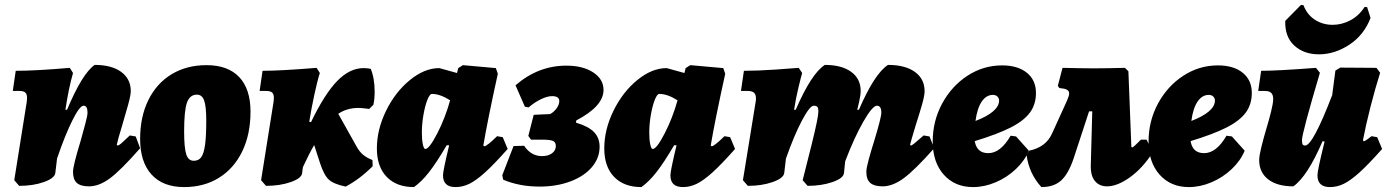

<svg xmlns="http://www.w3.org/2000/svg" viewBox="-20 -749 5647 781"><path d="M550 -146Q471 -56 427 -23.5Q383 9 342 9Q308 9 292.5 -5Q277 -19 277 -50Q277 -75 308 -176Q318 -212 327 -245.5Q336 -279 336 -291Q336 -319 320 -319Q304 -319 274 -258.5Q244 -198 212 -104L205 -45Q202 -24 158.5 -8.5Q115 7 58 7L38 -16L89 -336Q90 -342 90 -351Q90 -366 83 -372.5Q76 -379 59 -379H32L44 -461Q125 -461 264 -473L277 -452Q259 -389 246 -302L253 -303Q314 -449 365 -485Q434 -485 473 -456.5Q512 -428 512 -378Q512 -362 500.5 -320.5Q489 -279 477 -239Q458 -177 455 -160L458 -157Q463 -157 473 -165.5Q483 -174 508 -198L532 -194Z M550 -184Q550 -274 583.5 -342Q617 -410 678 -447Q739 -484 820 -484Q907 -484 953 -435.5Q999 -387 999 -295Q999 -203 965.5 -133.5Q932 -64 871 -26Q810 12 729 12Q643 12 596.5 -39Q550 -90 550 -184ZM819 -259Q819 -316 810.5 -340Q802 -364 781 -364Q752 -364 740.5 -331.5Q729 -299 729 -215Q729 -148 737.5 -121.5Q746 -95 768 -95Q788 -95 798.5 -109.5Q809 -124 814 -159Q819 -194 819 -259Z M1438 -310Q1391 -310 1356 -286L1431 -152Q1442 -132 1457 -119.5Q1472 -107 1495 -98L1496 -73Q1443 -20 1386 10Q1338 0 1318 -18Q1298 -36 1282 -85L1258 -159Q1238 -125 1212 -69L1209 -45Q1207 -24 1163 -8.5Q1119 7 1062 7L1042 -16L1093 -336Q1094 -342 1094 -351Q1094 -366 1087 -372.5Q1080 -379 1063 -379H1036L1048 -461Q1121 -461 1268 -473L1281 -452Q1271 -421 1258.5 -363Q1246 -305 1238 -254L1245 -252Q1301 -368 1352 -420Q1403 -472 1459 -472Q1473 -472 1488 -469Q1504 -431 1504 -375Q1504 -348 1499 -323L1482 -306Q1450 -310 1438 -310Z M2002 -195 2025 -191 2045 -143Q1989 -80 1953 -47.5Q1917 -15 1889.5 -1.5Q1862 12 1833 12Q1782 12 1782 -36Q1782 -54 1807 -158H1797Q1756 -88 1725.5 -49Q1695 -10 1664 12Q1593 12 1553 -29.5Q1513 -71 1513 -145Q1513 -222 1550.5 -298.5Q1588 -375 1647.5 -423.5Q1707 -472 1767 -472L1839 -452L1844 -472L1863 -484L1997 -472L2005 -449Q1963 -258 1946 -157L1950 -154Q1960 -154 2002 -195ZM1811 -341Q1770 -367 1737 -367Q1728 -367 1718.5 -343Q1709 -319 1702.5 -282Q1696 -245 1696 -209Q1696 -181 1700 -162Q1704 -143 1710 -143Q1726 -143 1758.5 -206Q1791 -269 1811 -341Z M2027 -18 2023 -36 2069 -155 2112 -156Q2140 -114 2185 -114Q2210 -114 2225.5 -125.5Q2241 -137 2241 -155Q2241 -171 2229 -176Q2217 -181 2183 -181H2140L2129 -196L2151 -282L2218 -285Q2234 -294 2244.5 -309Q2255 -324 2255 -338Q2255 -348 2247.5 -353Q2240 -358 2226 -358Q2207 -358 2181.5 -346Q2156 -334 2130 -312L2115 -315L2077 -402Q2169 -482 2284 -482Q2351 -482 2393 -454.5Q2435 -427 2435 -383Q2435 -317 2324 -259L2323 -250Q2374 -235 2396.5 -211.5Q2419 -188 2419 -152Q2419 -106 2387.5 -69Q2356 -32 2300 -11Q2244 10 2175 10Q2093 10 2027 -18Z M2927 -195 2950 -191 2970 -143Q2914 -80 2878 -47.5Q2842 -15 2814.5 -1.5Q2787 12 2758 12Q2707 12 2707 -36Q2707 -54 2732 -158H2722Q2681 -88 2650.5 -49Q2620 -10 2589 12Q2518 12 2478 -29.5Q2438 -71 2438 -145Q2438 -222 2475.5 -298.5Q2513 -375 2572.5 -423.5Q2632 -472 2692 -472L2764 -452L2769 -472L2788 -484L2922 -472L2930 -449Q2888 -258 2871 -157L2875 -154Q2885 -154 2927 -195ZM2736 -341Q2695 -367 2662 -367Q2653 -367 2643.5 -343Q2634 -319 2627.5 -282Q2621 -245 2621 -209Q2621 -181 2625 -162Q2629 -143 2635 -143Q2651 -143 2683.5 -206Q2716 -269 2736 -341Z M3737 -198 3761 -194 3780 -146Q3701 -57 3656 -24Q3611 9 3570 9Q3536 9 3520 -5Q3504 -19 3504 -50Q3504 -65 3514 -101.5Q3524 -138 3536 -176Q3565 -271 3565 -291Q3565 -319 3547 -319Q3529 -319 3492 -254.5Q3455 -190 3418 -93L3413 -45Q3411 -24 3366.5 -8.5Q3322 7 3265 7L3245 -16Q3255 -54 3282 -163Q3309 -272 3309 -296Q3309 -309 3305 -314Q3301 -319 3290 -319Q3274 -319 3242 -258.5Q3210 -198 3177 -104L3170 -45Q3167 -24 3123 -8.5Q3079 7 3022 7L3002 -16L3054 -336Q3055 -341 3055 -349Q3055 -365 3047 -372Q3039 -379 3022 -379H2994L3006 -461Q3062 -461 3134.5 -466Q3207 -471 3229 -473L3243 -452Q3239 -439 3228 -393.5Q3217 -348 3210 -302L3217 -303Q3280 -449 3335 -485Q3403 -485 3442 -457Q3481 -429 3481 -379Q3481 -363 3475 -336.5Q3469 -310 3467 -302L3474 -303Q3537 -449 3592 -485Q3662 -485 3701.5 -456.5Q3741 -428 3741 -378Q3741 -361 3731.5 -327Q3722 -293 3705 -240Q3684 -171 3682 -160L3685 -157Q3689 -157 3701 -167Q3713 -177 3737 -198Z M3945 -175Q3953 -126 4000 -126Q4050 -126 4091 -197L4113 -194L4165 -136Q4148 -95 4112 -61Q4076 -27 4030 -7.5Q3984 12 3938 12Q3864 12 3819 -38.5Q3774 -89 3774 -173Q3774 -257 3812.5 -328Q3851 -399 3915.5 -441Q3980 -483 4056 -483Q4120 -483 4157 -453Q4194 -423 4194 -371Q4194 -324 4169 -290.5Q4144 -257 4090.5 -230Q4037 -203 3945 -175ZM3948 -257Q3995 -275 4019.5 -296Q4044 -317 4044 -340Q4044 -350 4037 -356.5Q4030 -363 4019 -363Q3992 -363 3973.5 -336Q3955 -309 3948 -257Z M4669 -129Q4628 -65 4576.5 -28Q4525 9 4483 9Q4452 9 4434 -12.5Q4416 -34 4417 -76L4423 -296H4410L4347 -104Q4326 -42 4296.5 -15Q4267 12 4216 12Q4166 -43 4156 -117L4166 -136Q4234 -150 4259 -205L4320 -339Q4329 -359 4329 -369Q4329 -379 4320 -384Q4311 -389 4289 -391L4283 -400L4302 -473Q4388 -471 4429 -471Q4472 -471 4556 -473L4570 -459L4582 -152L4585 -149Q4590 -149 4621 -181H4644Z M4823 -175Q4831 -126 4878 -126Q4928 -126 4969 -197L4991 -194L5043 -136Q5026 -95 4990 -61Q4954 -27 4908 -7.5Q4862 12 4816 12Q4742 12 4697 -38.5Q4652 -89 4652 -173Q4652 -257 4690.5 -328Q4729 -399 4793.5 -441Q4858 -483 4934 -483Q4998 -483 5035 -453Q5072 -423 5072 -371Q5072 -324 5047 -290.5Q5022 -257 4968.5 -230Q4915 -203 4823 -175ZM4826 -257Q4873 -275 4897.5 -296Q4922 -317 4922 -340Q4922 -350 4915 -356.5Q4908 -363 4897 -363Q4870 -363 4851.5 -336Q4833 -309 4826 -257Z M5602 -143Q5546 -80 5510 -47.5Q5474 -15 5446.5 -1.5Q5419 12 5390 12Q5339 12 5339 -36Q5339 -46 5345.5 -77Q5352 -108 5368 -173L5360 -175Q5298 -31 5241 9Q5175 9 5138.5 -19.5Q5102 -48 5102 -98Q5102 -115 5111 -151.5Q5120 -188 5131 -225Q5142 -261 5150.5 -295.5Q5159 -330 5159 -346Q5159 -363 5151 -371Q5143 -379 5126 -379H5098L5110 -461Q5177 -461 5333 -473L5349 -453Q5276 -206 5276 -179Q5276 -167 5278.5 -162Q5281 -157 5289 -157Q5320 -157 5399 -362L5412 -462L5432 -474L5579 -473L5594 -453Q5574 -390 5554.5 -313.5Q5535 -237 5524 -178L5528 -174Q5541 -180 5559 -195L5582 -191ZM5272 -729 5282 -728Q5297 -689 5329 -668.5Q5361 -648 5401 -648Q5438 -648 5473 -666.5Q5508 -685 5531 -721L5541 -720L5555 -676Q5528 -606 5468.5 -567Q5409 -528 5345 -528Q5284 -528 5245 -563.5Q5206 -599 5208 -664Z"/></svg>

Font: Alegreya Black
Style: Italic
Weight: 900
Italic angle: -7°
Designer: Juan Pablo del Peral
Foundry: Huerta Tipografica
Version: Version 2.007; ttfautohint (v1.6)